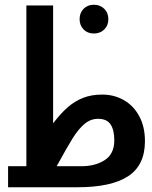

<svg xmlns="http://www.w3.org/2000/svg" viewBox="-20 -788 640 808"><path d="M14 -88.5H91V-765H203.5V-269Q235.5 -311 265.5 -337Q295.5 -363 330.5 -376.5Q365.5 -390 410 -390Q460 -390 501 -366.8Q542 -343.5 566 -299Q590 -254.5 590 -194Q590 -92.5 519 -46.2Q448 0 306.5 0H14ZM461 -197.5Q461 -240.5 445.5 -264.2Q430 -288 392.5 -288Q361.5 -288 336 -266.8Q310.5 -245.5 286.2 -206.8Q262 -168 218.5 -88.5H322.5Q381.5 -88.5 421.2 -114.5Q461 -140.5 461 -197.5ZM315 -707.5Q315 -734 331.8 -751Q348.5 -768 375 -768Q401.5 -768 418.8 -751Q436 -734 436 -707.5Q436 -681 418.8 -664Q401.5 -647 375 -647Q348.5 -647 331.8 -664Q315 -681 315 -707.5Z"/></svg>

Font: JuliaMono
Style: Bold
Weight: 700
Monospace: yes
Designer: cormullion
Foundry: corm
Version: Version 0.055; ttfautohint (v1.8.4)